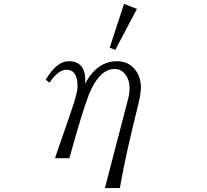

<svg xmlns="http://www.w3.org/2000/svg" viewBox="-20 -850 1040 966"><path d="M507.8 96.2 625 -354Q631.8 -379.4 631.8 -406.2Q631.8 -447.3 612.8 -472.2Q592.3 -502.9 557.1 -502.9Q479 -502.9 426.8 -373Q396 -295.4 329.1 -54.2H256.8L275.9 -110.4Q288.1 -145.5 312.5 -215.8Q330.1 -266.6 337.9 -290Q370.1 -381.3 370.1 -416Q370.1 -499 314 -499Q272.9 -499 229 -434.1L210 -449.2Q265.6 -542 325.2 -542Q409.2 -542 409.2 -444.3Q409.2 -436 408.2 -429.2Q468.3 -542 568.8 -542Q624 -542 656.7 -502.9Q689 -466.3 689 -408.2Q689 -377 672.9 -313Q611.8 -70.3 583 96.2ZM604 -830.1 668.9 -805.2 560.1 -599.1 531.7 -609.9Z"/></svg>

Font: I.Ming
Style: Regular
Weight: 400
Designer: Ichiten Fonts Project
Version: Version 5.10 Mar 24, 2018